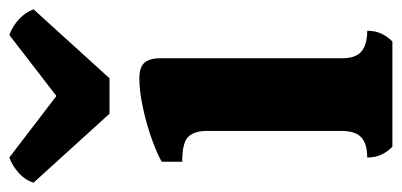

<svg xmlns="http://www.w3.org/2000/svg" viewBox="-275 -617 862 412"><g transform="rotate(-90 156.0 -411.0)"><path d="M47 0Q36 -11 30 -24Q24 -37 24 -54Q53 -54 67 -66.5Q81 -79 81 -109V-399Q81 -425 68.5 -438Q56 -451 15 -451V-495Q30 -504 61.5 -515.5Q93 -527 129.5 -535Q166 -543 194 -543Q217 -543 227 -532.5Q237 -522 237 -497V-108Q237 -78 252 -66Q267 -54 296 -54Q296 -37 290 -24Q284 -11 273 0ZM118 -607 -30 -770Q-25 -787 -10 -801Q5 -815 24 -822L156 -721L287 -822Q306 -815 321 -801Q336 -787 342 -770L194 -607Z"/></g></svg>

Font: Calistoga
Style: Regular
Weight: 400
Designer: Yvonne Schuttler, Eben Sorkin
Foundry: www.sorkintype.com
Version: Version 1.010; ttfautohint (v1.8.4.7-5d5b)